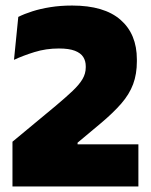

<svg xmlns="http://www.w3.org/2000/svg" viewBox="-20 -673 546 693"><path d="M479.5 0H25V-161.5L180.5 -290.5Q218 -322 242 -344.8Q266 -367.5 277.8 -387.5Q289.5 -407.5 289.5 -429.5V-434Q289.5 -453 280.5 -467.2Q271.5 -481.5 250.2 -489.8Q229 -498 192.5 -498Q146 -498 104.2 -485Q62.5 -472 30.5 -457L46 -612Q68 -623 97 -632.2Q126 -641.5 162 -647.2Q198 -653 240.5 -653Q356 -653 415 -601.5Q474 -550 474 -458.5V-451.5Q474 -405.5 460.5 -369.2Q447 -333 418 -299.5Q389 -266 342.5 -227L260 -158V-126L181.5 -152H479.5Z"/></svg>

Font: Anek Malayalam ExtraBold
Style: Regular
Weight: 800
Version: Version 1.003